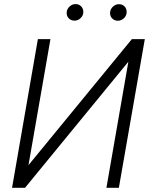

<svg xmlns="http://www.w3.org/2000/svg" viewBox="-20 -898 733 918"><path d="M37.6 0ZM610.4 -710.9H672.4L548.3 0H488.8L593.8 -603L99.6 0H37.6L161.1 -710.9H221.2L116.2 -108.4ZM298.8 -838.4Q299.8 -855 312.5 -866.7Q325.2 -878.4 340.3 -878.4Q357.4 -878.9 368.4 -867.2Q379.4 -855.5 378.4 -838.4Q377.4 -823.2 365.2 -811.3Q353 -799.3 336.4 -799.3Q319.8 -799.3 308.8 -810.3Q297.9 -821.3 298.8 -838.4ZM506.3 -837.9Q507.3 -854.5 520 -866.2Q532.7 -877.9 547.9 -877.9Q564.9 -878.4 575.9 -866.7Q586.9 -855 585.4 -837.9Q584.5 -821.8 572.3 -810.5Q560.1 -799.3 543.9 -798.8Q527.3 -798.8 516.4 -809.8Q505.4 -820.8 506.3 -837.9Z"/></svg>

Font: Roboto Light
Style: Italic
Weight: 300
Italic angle: -12°
Designer: Google
Version: Version 2.134; 2016; ttfautohint (v1.6)